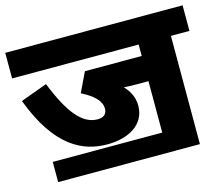

<svg xmlns="http://www.w3.org/2000/svg" viewBox="-93 -746 1038 891"><g transform="rotate(-15 426.0 -300.5)"><path d="M82 -76V21H763V-499H852V-622H0V-499H608V-444H335L290 -350C349 -320 380 -289 380 -252C380 -226 363 -213 335 -213C262 -213 205 -283 145 -433L17 -386C108 -143 234 -89 349 -89C451 -89 533 -135 533 -226C533 -265 517 -297 490 -325C506 -324 526 -323 550 -323H608V-76Z"/></g></svg>

Font: Noto Sans Devanagari UI ExtraBold
Style: Regular
Weight: 800
Designer: Jelle Bosma - Monotype Design Team
Foundry: Monotype Imaging Inc.
Version: Version 2.003